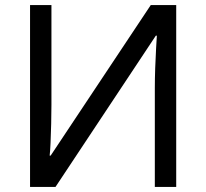

<svg xmlns="http://www.w3.org/2000/svg" viewBox="-20 -734 808 754"><path d="M98 -714H182V-322Q182 -289 181 -248Q180 -207 178.5 -173Q177 -139 175 -123H179L572 -714H672V0H588V-388Q588 -425 589.5 -467Q591 -509 593 -544Q595 -579 596 -594H592L198 0H98Z"/></svg>

Font: Go Noto Kurrent-Regular
Style: Regular
Weight: 400
Designer: Monotype Design Team
Foundry: Monotype Imaging Inc.
Version: Version 2.012; ttfautohint (v1.8.4.7-5d5b)